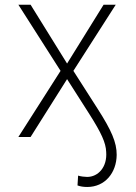

<svg xmlns="http://www.w3.org/2000/svg" viewBox="-20 -565 561 792"><path d="M55.8 0H106.2L256.7 -238.6L348.4 -94.8C398.4 -16 416.5 23.8 418 61.4C422.9 124.6 384.6 164.8 339.5 164.8C330.6 164.8 313.2 163 302.2 159.4L299.7 199.9C311.1 204.2 324.6 206.3 339.8 206.3C413.4 206.3 460.6 147.4 461.3 73.9C461.6 22.4 439.6 -27.3 383.5 -115.1L282.7 -272.7L457.4 -545.5H407.3L256.7 -302.9L106.2 -545.5H55.8L229.8 -272.7Z"/></svg>

Font: Karasuma Gothic
Style: Thin
Weight: 200
Designer: Rasmus Andersson / Ryoko Ishizuka
Foundry: rsms
Version: Version 1.00